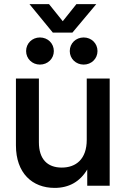

<svg xmlns="http://www.w3.org/2000/svg" viewBox="-20 -893 604 923"><path d="M242.7 10.3C311.5 10.3 364.3 -19.5 399.4 -78.1V0H507.3V-515.6H397V-220.7C397 -127.4 344.7 -87.4 276.9 -87.4C207 -87.4 167 -128.9 167 -209V-515.6H56.6V-194.3C56.6 -60.1 135.7 10.3 242.7 10.3ZM382.3 -582.5C419.4 -582.5 448.7 -610.8 448.7 -647.5C448.7 -684.6 419.4 -712.9 382.3 -712.9C344.7 -712.9 315.4 -684.6 315.4 -647.5C315.4 -610.8 344.7 -582.5 382.3 -582.5ZM171.9 -582.5C209.5 -582.5 238.8 -610.8 238.8 -647.5C238.8 -684.6 209.5 -712.9 171.9 -712.9C134.8 -712.9 105.5 -684.6 105.5 -647.5C105.5 -610.8 134.8 -582.5 171.9 -582.5ZM215.8 -873H122.1V-872.6L233.9 -736.3H328.1L442.4 -872.6V-873H347.2L281.7 -791Z"/></svg>

Font: Raveo Display Display Medium
Style: Regular
Weight: 500
Designer: Jakub Foglar, Rasmus Andersson (Inter)
Foundry: Jakubfoglar.com
Version: Version 1.100;Glyphs 3.2.3 (3260)